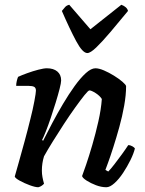

<svg xmlns="http://www.w3.org/2000/svg" viewBox="-20 -787 608 807"><path d="M141 0Q128 0 105 -8.5Q82 -17 63 -27.5Q44 -38 42 -45Q48 -66 59 -105Q70 -144 83 -191.5Q96 -239 108 -288Q118 -327 124.5 -362Q131 -397 131 -406Q131 -418 123.5 -422Q116 -426 101 -426H48Q48 -436 50.5 -446.5Q53 -457 56 -464Q71 -471 94.5 -479.5Q118 -488 141 -494Q164 -500 177 -500Q205 -500 221 -486.5Q237 -473 237 -449Q237 -439 230.5 -413.5Q224 -388 214 -355.5Q204 -323 193 -290.5Q182 -258 172 -233Q162 -208 157 -199L161 -195Q178 -229 199.5 -269.5Q221 -310 245 -350.5Q269 -391 293.5 -425Q318 -459 340.5 -479.5Q363 -500 381 -500Q396 -500 417 -491Q438 -482 459 -469Q480 -456 494.5 -443.5Q509 -431 510 -425Q510 -388 502 -343Q494 -298 481.5 -253Q469 -208 456.5 -169Q444 -130 434.5 -104Q425 -78 423 -73L435 -66Q445 -76 460.5 -96Q476 -116 492 -138Q508 -160 519 -177Q528 -177 536.5 -172Q545 -167 547 -163Q542 -142 528.5 -114.5Q515 -87 497.5 -60.5Q480 -34 461 -17Q442 0 427 0Q406 0 383.5 -8.5Q361 -17 344 -28Q327 -39 325 -47Q330 -60 342 -95Q354 -130 368 -178Q382 -226 393.5 -277Q405 -328 408 -371Q399 -385 381.5 -396Q364 -407 356 -407Q351 -407 335 -387Q319 -367 296 -335Q273 -303 248.5 -265.5Q224 -228 202 -192.5Q180 -157 165 -130Q156 -101 156 -70Q156 -56 158.5 -42.5Q161 -29 165 -15Q162 -11 155.5 -6.5Q149 -2 141 0ZM347 -564Q327 -564 300 -614.5Q273 -665 240 -741Q247 -749 253 -756.5Q259 -764 271 -767L360 -664L490 -767Q514 -758 518 -741Q477 -691 443 -651Q409 -611 384.5 -587.5Q360 -564 347 -564Z"/></svg>

Font: Texturina SemiBold
Style: Italic
Weight: 600
Italic angle: -11°
Designer: Guillermo Torres Carreño
Foundry: Omnibus-Type
Version: Version 1.002; ttfautohint (v1.8.3)